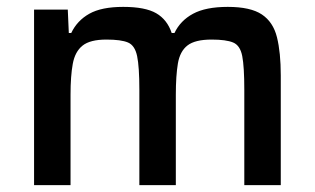

<svg xmlns="http://www.w3.org/2000/svg" viewBox="-20 -538 916 558"><path d="M79 0V-510H177L180 -442H187Q204 -478 239.5 -498Q275 -518 338 -518Q402 -518 434 -499.5Q466 -481 479 -442H487Q504 -478 541 -498Q578 -518 642 -518Q708 -518 741 -496Q774 -474 785 -429.5Q796 -385 796 -319V0H690V-277Q690 -344 684 -375Q678 -406 657.5 -414.5Q637 -423 595 -423Q547 -423 525 -406Q503 -389 497 -353.5Q491 -318 491 -263V0H385V-277Q385 -344 378.5 -375Q372 -406 352 -414.5Q332 -423 289 -423Q242 -423 220 -405.5Q198 -388 191.5 -352.5Q185 -317 185 -263V0Z"/></svg>

Font: Saira Medium
Style: Regular
Weight: 500
Designer: Hector Gatti with collaboration of the Omnibus-Type team
Foundry: Omnibus-Type
Version: Version 1.100; ttfautohint (v1.8.3)